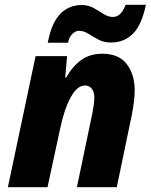

<svg xmlns="http://www.w3.org/2000/svg" viewBox="-20 -784 631 804"><path d="M13 0 129 -549H261L253 -459H257Q284 -507 320.5 -533Q357 -559 408 -559Q478 -559 511 -515.5Q544 -472 544 -405Q544 -382 540.5 -355.5Q537 -329 532 -303L469 0H302L367 -311Q370 -326 372.5 -343.5Q375 -361 375 -375Q375 -400 364 -413Q353 -426 336 -426Q303 -426 276 -376.5Q249 -327 232 -246L179 0ZM180 -605Q196 -689 232.5 -726Q269 -763 322 -763Q350 -763 372 -750.5Q394 -738 413.5 -725.5Q433 -713 453 -713Q487 -713 506 -764H591Q573 -678 536 -642Q499 -606 445 -606Q415 -606 392.5 -618Q370 -630 350.5 -642.5Q331 -655 310 -655Q296 -655 282.5 -641.5Q269 -628 265 -605Z"/></svg>

Font: Noto Sans Disp ExtBd
Style: Italic
Weight: 800
Italic angle: -12°
Designer: Monotype Design Team
Foundry: Monotype Imaging Inc.
Version: Version 2.000;GOOG;noto-source:20170915:90ef993387c0